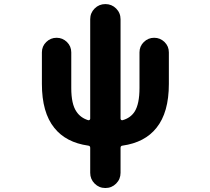

<svg xmlns="http://www.w3.org/2000/svg" viewBox="-20 -735 1040 951"><path d="M426.8 121.1V-2.9Q426.8 -12.7 417 -13.7Q306.6 -29.3 249 -101.6Q187.5 -177.7 187.5 -319.3V-475.6Q187.5 -505.9 209 -526.9Q230.5 -547.9 260.3 -547.9Q290 -547.9 311.5 -526.9Q333 -505.9 333 -475.6V-298.8Q333 -219.7 358.4 -182.6Q378.9 -151.4 417 -139.6Q420.9 -138.7 423.8 -141.1Q426.8 -143.6 426.8 -147.5V-639.6Q426.8 -670.9 448.7 -692.9Q470.7 -714.8 502 -714.8Q533.2 -714.8 555.2 -692.9Q577.1 -670.9 577.1 -639.6V-147.5Q577.1 -143.6 580.1 -141.1Q583 -138.7 586.9 -139.6Q626 -150.4 646.5 -181.6Q670.9 -219.7 670.9 -298.8V-475.6Q670.9 -505.9 692.4 -526.9Q713.9 -547.9 743.7 -547.9Q773.4 -547.9 794.9 -526.9Q816.4 -505.9 816.4 -475.6V-319.3Q816.4 -177.7 754.9 -101.6Q697.3 -29.3 586.9 -13.7Q577.1 -12.7 577.1 -2.9V121.1Q577.1 152.3 555.2 174.3Q533.2 196.3 502 196.3Q470.7 196.3 448.7 174.3Q426.8 152.3 426.8 121.1Z"/></svg>

Font: Rounded-X Mgen+ 1mn bold
Style: Bold
Weight: 700
Designer: [Source Han Sans]
Ryoko NISHIZUKA  (kana & ideographs); Paul D. Hunt (Latin, Greek & Cyrillic); Wenlong ZHANG  (bopomofo
Version: Version 1.059.20150602